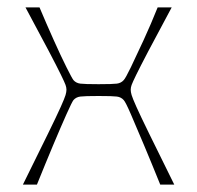

<svg xmlns="http://www.w3.org/2000/svg" viewBox="-20 -500 534 520"><path d="M42 0Q86 -89 110 -138Q134 -187 144.5 -210.5Q155 -234 157.5 -242.5Q160 -251 160 -257Q160 -263 157.5 -270Q155 -277 145 -297.5Q135 -318 112.5 -361Q90 -404 49 -480H87Q106 -435 125.5 -391.5Q145 -348 160 -318Q175 -288 179 -283Q186 -275 197.5 -273.5Q209 -272 247 -272Q285 -272 296.5 -273.5Q308 -275 315 -283Q320 -288 334.5 -318Q349 -348 369 -391.5Q389 -435 407 -480H445Q404 -404 381.5 -361Q359 -318 349 -297.5Q339 -277 336.5 -270Q334 -263 334 -257Q334 -251 336.5 -242.5Q339 -234 349.5 -210.5Q360 -187 384 -138Q408 -89 452 0H414Q391 -57 370 -107Q349 -157 334.5 -190.5Q320 -224 315 -229Q308 -237 296.5 -238.5Q285 -240 247 -240Q209 -240 197.5 -238.5Q186 -237 179 -229Q175 -224 160 -190.5Q145 -157 124 -107Q103 -57 80 0Z"/></svg>

Font: Ojuju ExtraLight
Style: Regular
Weight: 200
Designer: Chisaokwu Joboson, Mirko Velimirovic
Foundry: Udi Foundry
Version: Version 1.000